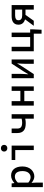

<svg xmlns="http://www.w3.org/2000/svg" viewBox="1617 -2383 966 4240"><g transform="rotate(-90 2100.0 -263.0)"><path d="M88 200V-489H169L177 -429H180Q213 -461 256 -481Q299 -501 343 -501Q391 -501 428.5 -483.5Q466 -466 491.5 -433.5Q517 -401 530.5 -355Q544 -309 544 -252Q544 -189 526 -140Q508 -91 477.5 -57.5Q447 -24 407 -6Q367 12 324 12Q290 12 253 -3.5Q216 -19 185 -48H182L187 40V200ZM305 -70Q364 -70 403 -116.5Q442 -163 442 -251Q442 -328 412 -373Q382 -418 316 -418Q286 -418 253 -402.5Q220 -387 187 -352V-121Q218 -93 250 -81.5Q282 -70 305 -70Z M906 0V-409H687V-489H1005V0ZM947 -584Q915 -584 894 -603.5Q873 -623 873 -655Q873 -687 894 -706.5Q915 -726 947 -726Q979 -726 1000 -706.5Q1021 -687 1021 -655Q1021 -623 1000 -603.5Q979 -584 947 -584Z M1599 0V-189Q1585 -186 1573.5 -184Q1562 -182 1550 -180.5Q1538 -179 1524 -178.5Q1510 -178 1492 -178Q1443 -178 1404 -188Q1365 -198 1338 -220.5Q1311 -243 1296.5 -278Q1282 -313 1282 -364V-489H1381V-364Q1381 -307 1412 -282Q1443 -257 1512 -257Q1536 -257 1556 -260Q1576 -263 1599 -268V-489H1698V0Z M1888 0V-489H1987V-296H2213V-489H2312V0H2213V-209H1987V0Z M2493 0V-489H2589V-303Q2589 -265 2586 -218.5Q2583 -172 2580 -125H2584Q2597 -148 2615 -177Q2633 -206 2646 -229L2816 -489H2907V0H2811V-185Q2811 -224 2814 -270.5Q2817 -317 2820 -364H2816Q2803 -341 2785 -311.5Q2767 -282 2754 -260L2584 0Z M3088 0V-489H3187V-80H3401V-489H3500V-80H3572V-16L3563 172H3477V0Z M4008 0V-183H3892L3761 0H3650L3792 -192Q3768 -199 3746.5 -211.5Q3725 -224 3709 -242Q3693 -260 3684 -284Q3675 -308 3675 -339Q3675 -381 3689.5 -409.5Q3704 -438 3729.5 -456Q3755 -474 3789.5 -481.5Q3824 -489 3864 -489H4108V0ZM3880 -256H4008V-412H3880Q3829 -412 3801 -395Q3773 -378 3773 -337Q3773 -297 3801 -276.5Q3829 -256 3880 -256Z"/></g></svg>

Font: SauceCodePro Nerd Font Mono
Style: Regular
Weight: 500
Monospace: yes
Designer: Paul D. Hunt, Teo Tuominen
Foundry: Adobe Systems Incorporated
Version: Version 2.030;PS 1.000;hotconv 16.6.51;makeotf.lib2.5.65220;